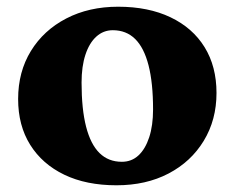

<svg xmlns="http://www.w3.org/2000/svg" viewBox="-20 -536 699 572"><path d="M327 16Q237 16 171.5 -15.5Q106 -47 70 -104.5Q34 -162 34 -241Q34 -322 72 -384Q110 -446 177.5 -481Q245 -516 332 -516Q422 -516 488 -484.5Q554 -453 589.5 -395.5Q625 -338 625 -259Q625 -179 587 -116.5Q549 -54 482 -19Q415 16 327 16ZM343 -54Q372 -54 392.5 -73Q413 -92 424.5 -127Q436 -162 436 -210Q436 -289 422.5 -341.5Q409 -394 382.5 -420Q356 -446 316 -446Q288 -446 267 -427Q246 -408 234.5 -373Q223 -338 223 -290Q223 -211 236.5 -158.5Q250 -106 276.5 -80Q303 -54 343 -54Z"/></svg>

Font: Platypi Light ExtraBold
Style: Regular
Weight: 800
Version: Version 1.200